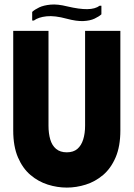

<svg xmlns="http://www.w3.org/2000/svg" viewBox="-20 -840 606 871"><path d="M526 -248V-700H366V-270Q366 -235 357.5 -207.5Q349 -180 331 -164.5Q313 -149 283 -149Q253 -149 234.5 -164.5Q216 -180 208 -207.5Q200 -235 200 -270V-700H40V-248Q40 -176 61.5 -126Q83 -76 118.5 -46Q154 -16 197 -2.5Q240 11 283 11Q326 11 369 -2.5Q412 -16 447.5 -46Q483 -76 504.5 -126Q526 -176 526 -248ZM283 -755Q228 -770 191 -766Q154 -762 134 -747H126V-786Q138 -797 158 -806.5Q178 -816 209.5 -819Q241 -822 285 -811Q340 -798 376 -798.5Q412 -799 432 -814H440V-775Q429 -765 409 -755.5Q389 -746 358.5 -744.5Q328 -743 283 -755Z"/></svg>

Font: Phudu
Style: Bold
Weight: 700
Version: Version 1.005;gftools[0.9.23]